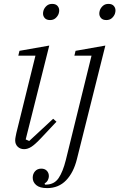

<svg xmlns="http://www.w3.org/2000/svg" viewBox="-20 -754 613 986"><path d="M104 12Q84 12 71 -0.5Q58 -13 58 -33Q58 -41 60 -51Q62 -61 64 -71L162 -468H74L80 -493L233 -520L112 -38L130 -30L253 -144L270 -129L192 -46Q160 -12 141 0Q122 12 104 12ZM237 -651Q219 -651 210 -661Q201 -671 201 -684Q201 -688 201.5 -692Q202 -696 204 -702Q209 -715 220 -724.5Q231 -734 248 -734Q266 -734 275 -724Q284 -714 284 -701Q284 -697 283.5 -693Q283 -689 281 -683Q276 -670 265 -660.5Q254 -651 237 -651ZM222 212Q184 212 166 196.5Q148 181 148 159Q148 139 160 125.5Q172 112 192 112Q210 112 220.5 123Q231 134 231 151Q231 160 226 170.5Q221 181 209 188L211 194H218Q259 193 281 160.5Q303 128 318 68L450 -468H362L368 -493L521 -520L375 63Q358 132 319.5 172Q281 212 222 212ZM526 -651Q508 -651 499 -661Q490 -671 490 -684Q490 -688 490.5 -692Q491 -696 493 -702Q498 -715 509 -724.5Q520 -734 537 -734Q555 -734 564 -724Q573 -714 573 -701Q573 -697 572.5 -693Q572 -689 570 -683Q565 -670 554 -660.5Q543 -651 526 -651Z"/></svg>

Font: IBM Plex Serif Light
Style: Italic
Weight: 300
Italic angle: -14°
Designer: Mike Abbink, Paul van der Laan, Pieter van Rosmalen
Foundry: Bold Monday
Version: Version 3.001